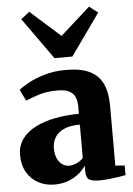

<svg xmlns="http://www.w3.org/2000/svg" viewBox="-58 -900 664 955"><g transform="rotate(-5 273.5 -422.5)"><path d="M176 11Q131 11 95 -8.2Q59 -27.5 38 -63.8Q17 -100 17 -150Q17 -196.5 41.8 -230.2Q66.5 -264 109.8 -285.8Q153 -307.5 208.8 -318Q264.5 -328.5 326.5 -329V-362Q326.5 -392.5 317.8 -412.8Q309 -433 288 -443.5Q267 -454 229.5 -454Q175.5 -454 134.5 -440.5Q93.5 -427 71 -417L43.5 -473Q58 -486 91.2 -504.5Q124.5 -523 173.2 -537.5Q222 -552 282 -552Q354 -552 398.5 -530.8Q443 -509.5 463.8 -466Q484.5 -422.5 484.5 -355.5V-56.5L531 -53V-5Q519.5 -2.5 497.2 1Q475 4.5 449 7.2Q423 10 400 10Q363 10 348 0.2Q333 -9.5 333 -40.5V-69.5Q322 -52 300 -33Q278 -14 246.8 -1.5Q215.5 11 176 11ZM257 -76Q273.5 -76 293.8 -85Q314 -94 326.5 -108.5V-275Q275.5 -275 245 -260.2Q214.5 -245.5 201 -221.8Q187.5 -198 187.5 -169Q187.5 -140.5 196.2 -119.8Q205 -99 220.8 -87.5Q236.5 -76 257 -76ZM229.5 -615.5 82 -822.5 124.5 -856 274.5 -722.5 423 -855.5 466 -822.5 319 -615.5Z"/></g></svg>

Font: Merriweather 60pt Black
Style: Regular
Weight: 900
Version: Version 2.100